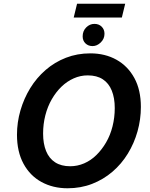

<svg xmlns="http://www.w3.org/2000/svg" viewBox="-20 -995 805 1029"><path d="M342 14Q264 14 202.5 -19.5Q141 -53 106 -117.5Q71 -182 71 -273Q71 -339 89.5 -403Q108 -467 142 -522.5Q176 -578 224.5 -620Q273 -662 333.5 -685.5Q394 -709 464 -709Q543 -709 604 -675Q665 -641 700 -577Q735 -513 735 -422Q735 -355 717 -291Q699 -227 665 -171.5Q631 -116 582.5 -74.5Q534 -33 473.5 -9.5Q413 14 342 14ZM356 -104Q395 -104 431 -119.5Q467 -135 496.5 -164Q526 -193 548.5 -231.5Q571 -270 583 -317.5Q595 -365 595 -416Q595 -470 579 -509.5Q563 -549 531 -570Q499 -591 450 -591Q411 -591 375 -575Q339 -559 309.5 -530.5Q280 -502 257.5 -463Q235 -424 223 -377Q211 -330 211 -279Q211 -225 227 -185.5Q243 -146 275.5 -125Q308 -104 356 -104ZM375 -901 393 -975H651L633 -901ZM476 -748Q453 -748 438 -762.5Q423 -777 423 -800Q423 -829 442 -848Q461 -867 486 -867Q510 -867 525 -852Q540 -837 540 -814Q540 -787 520 -767.5Q500 -748 476 -748Z"/></svg>

Font: Ubuntu Sans
Style: Bold Italic
Weight: 700
Italic angle: -13.5°
Designer: Dalton Maag Ltd
Foundry: Dalton Maag Ltd
Version: Version 1.006